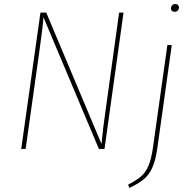

<svg xmlns="http://www.w3.org/2000/svg" viewBox="-20 -744 959 959"><path d="M502 0H474L197 -658Q195 -617 175 -476L108 0H86L182 -681H211L487 -25Q494 -103 509 -205L575 -681H597ZM620 178Q660 158 683.5 138Q707 118 721.5 84Q736 50 744 -7L816 -519H838L766 -5Q757 58 740.5 94Q724 130 698 151.5Q672 173 626 195ZM834 -702Q834 -711 840 -717.5Q846 -724 855 -724Q864 -724 869 -719Q874 -714 874 -706Q874 -698 868 -691.5Q862 -685 852 -685Q844 -685 839 -689.5Q834 -694 834 -702Z"/></svg>

Font: Fira Sans Thin
Style: Italic
Weight: 250
Italic angle: -8°
Designer: Carrois Corporate & Edenspiekermann AG
Foundry: Carrois Corporate GbR & Edenspiekermann AG
Version: Version 4.203